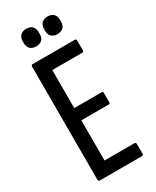

<svg xmlns="http://www.w3.org/2000/svg" viewBox="-209 -878 761 936"><g transform="rotate(-30 171.0 -410.0)"><path d="M58 0Q49 0 49 -10V-645Q49 -655 57 -655H295Q303 -655 303 -645V-592Q303 -582 295 -582H126V-368H281Q288 -368 288 -359V-308Q288 -299 281 -299H126V-73H295Q303 -73 303 -63V-10Q303 0 295 0ZM116 -721Q95 -721 83 -732.5Q71 -744 71 -766V-775Q71 -796 83 -808Q95 -820 116 -820Q138 -820 149.5 -808Q161 -796 161 -775V-766Q161 -744 149.5 -732.5Q138 -721 116 -721ZM236 -721Q215 -721 203 -732.5Q191 -744 191 -766V-775Q191 -796 203 -808Q215 -820 236 -820Q258 -820 269.5 -808Q281 -796 281 -775V-766Q281 -744 269.5 -732.5Q258 -721 236 -721Z"/></g></svg>

Font: Sofia Sans Extra Condensed Medium
Style: Regular
Weight: 500
Version: Version 4.100